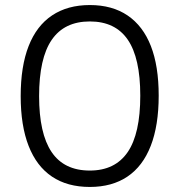

<svg xmlns="http://www.w3.org/2000/svg" viewBox="-20 -733 711 761"><path d="M336 8Q247 8 186 -33Q125 -74 93.5 -154.5Q62 -235 62 -352Q62 -470 93.5 -550.5Q125 -631 186.5 -672Q248 -713 336 -713Q425 -713 486 -671.5Q547 -630 578 -550.5Q609 -471 609 -354Q609 -236 577.5 -155Q546 -74 485 -33Q424 8 336 8ZM336 -57Q436 -57 486 -130Q536 -203 536 -354Q536 -503 486.5 -575.5Q437 -648 336 -648Q235 -648 185 -575Q135 -502 135 -352Q135 -204 184.5 -130.5Q234 -57 336 -57Z"/></svg>

Font: Nunito Sans 7pt SemiExpanded Light
Style: Regular
Weight: 300
Width: 6
Designer: Vernon Adams
Foundry: Vernon Adams
Version: Version 3.101;gftools[0.9.27]